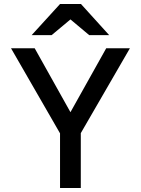

<svg xmlns="http://www.w3.org/2000/svg" viewBox="-20 -942 706 962"><path d="M280.8 0V-273.9L35.2 -700.2H153.8L333 -379.9L512.2 -700.2H630.9L384.8 -274.9V0ZM426.8 -766.1 333 -844.7 238.8 -766.1H138.7L280.8 -921.9H385.7L526.9 -766.1Z"/></svg>

Font: Overpass
Style: Regular
Weight: 400
Designer: Delve Withrington
Foundry: Delve Fonts
Version: Version 1.001